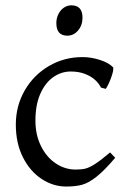

<svg xmlns="http://www.w3.org/2000/svg" viewBox="-20 -682 477 717"><path d="M39.1 -216.8Q39.1 -286.1 72 -343.8Q105 -401.4 162.1 -435.1Q219.2 -468.8 288.1 -468.8Q320.8 -468.8 353.8 -458Q386.7 -447.3 402.8 -430.2Q404.8 -418.9 395 -392.1Q385.3 -365.2 375 -350.1L356.9 -355Q350.6 -368.7 336.4 -382.3Q322.3 -396 298.6 -405.5Q274.9 -415 244.1 -415Q209 -415 179 -394Q148.9 -373 130.6 -331.8Q112.3 -290.5 112.3 -231.9Q112.3 -178.2 133.1 -136.5Q153.8 -94.7 188.2 -71.8Q222.7 -48.8 262.2 -48.8Q283.7 -48.8 298.3 -52.2Q313 -55.7 334.5 -69.3Q356 -83 391.1 -112.8L410.2 -92.8Q369.1 -44.4 339.8 -21.5Q310.5 1.5 286.1 8.1Q261.7 14.6 227.1 14.6Q178.7 14.6 135.5 -13.7Q92.3 -42 65.7 -94.5Q39.1 -147 39.1 -216.8ZM190.4 -595.7Q190.4 -613.8 198 -629.2Q205.6 -644.5 218.5 -653.3Q231.4 -662.1 246.6 -662.1Q288.1 -662.1 288.1 -615.7Q288.1 -587.9 271.7 -568.4Q255.4 -548.8 231.4 -548.8Q190.4 -548.8 190.4 -595.7Z"/></svg>

Font: David Libre
Style: Regular
Weight: 400
Version: Version 1.000